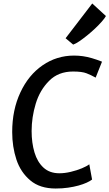

<svg xmlns="http://www.w3.org/2000/svg" viewBox="-20 -1074 628 1102"><path d="M299.5 8Q209 8 154 -38.5Q98.5 -85 74.2 -158.2Q50 -231.5 50 -316Q50 -443.5 97 -543.5Q143.5 -643.5 224.5 -699.2Q305.5 -755 405 -755Q430.5 -755 455.5 -751.5Q480.5 -748 507.2 -740.2Q534 -732.5 565.5 -720L529 -628.5Q503 -643 477 -653.2Q451 -663.5 399.5 -663.5Q315 -663.5 262.5 -610.5Q209 -557.5 185.2 -479.2Q161.5 -401 161.5 -322Q161.5 -254 178 -199Q194.5 -144 229.8 -111.8Q265 -79.5 321 -79.5Q352 -79.5 386.5 -87.8Q421 -96 449.8 -108Q478.5 -120 492.5 -131L508.5 -43.5Q497 -34.5 477.2 -25.5Q457.5 -16.5 430.5 -9Q403.5 -1.5 370.5 3.2Q337.5 8 299.5 8ZM400 -818 356.5 -854.5 509.5 -1054 588 -982Q581 -969 564.2 -950Q547.5 -931 525.5 -910.2Q503.5 -889.5 480 -870.5Q456.5 -851.5 435.5 -837.2Q414.5 -823 400 -818Z"/></svg>

Font: Koeln Type Sans
Style: Italic
Weight: 400
Italic angle: -7.5°
Designer: Eben Sorkin
Foundry: Eben Sorkin
Version: Version 2.001